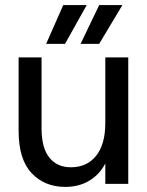

<svg xmlns="http://www.w3.org/2000/svg" viewBox="-20 -721 578 753"><path d="M236 12Q155 12 104 -42Q53 -96 53 -208V-496H143V-217Q143 -141 173.5 -103Q204 -65 258 -65Q321 -65 357 -110Q393 -155 393 -239V-496H483V0H393V-80Q371 -37 330.5 -12.5Q290 12 236 12ZM296 -549 369 -701H460L369 -549ZM161 -549 228 -701H320L235 -549Z"/></svg>

Font: HostGroteskRegular
Style: Regular
Weight: 400
Designer: Doukan Karapınar based on Poppins by Indian Type Foundry, Jonny Pinhorn
Foundry: Element Type
Version: Version 1.001; ttfautohint (v1.8.4.7-5d5b)